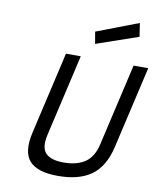

<svg xmlns="http://www.w3.org/2000/svg" viewBox="-100 -1023 924 1110"><g transform="rotate(10 361.5 -467.5)"><path d="M216 -213Q199 -138 229.5 -105.5Q260 -73 335 -73Q413 -73 461 -105.5Q509 -138 526 -213L637 -695H723L612 -213Q585 -96 513 -43.5Q441 9 316 9Q195 9 148.5 -43.5Q102 -96 129 -213L240 -695H327ZM630 -944 642 -865 396 -780 384 -850Z"/></g></svg>

Font: Panefresco 500wt
Style: Italic
Weight: 700
Foundry: Campivisivi & Chank Co
Version: Version 1.000